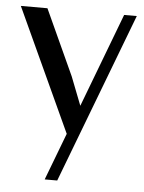

<svg xmlns="http://www.w3.org/2000/svg" viewBox="-54 -500 537 716"><g transform="rotate(5 215.0 -141.5)"><path d="M207.5 -0.5 207 0 -4.9 -460H94.7L207 -214.8L248.5 -108.4L381.8 -460H429.2L187 176.8H140.1Z"/></g></svg>

Font: Federo
Style: Regular
Weight: 400
Designer: Olexa M. Volochay | Cyreal.org
Foundry: Olexa M. Volochay | Cyreal.org
Version: Version 1.000